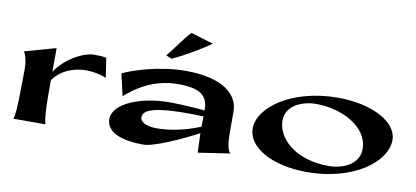

<svg xmlns="http://www.w3.org/2000/svg" viewBox="-72 -1027 2810 1296"><g transform="rotate(10 1332.5 -379.5)"><path d="M66 0H284C279 -25 269 -51 269 -231V-299C326 -385 430 -407 493 -407C531 -407 591 -398 631 -380L611 -514C585 -519 564 -520 528 -520C450 -520 328 -449 269 -357L270 -520L56 -460C59 -458 83 -414 82 -342L81 -231C79 -57 73 -25 66 0Z M1330 10 1547 -23V-25C1539 -29 1520 -58 1520 -159V-306C1520 -414 1424 -520 1154 -520C972 -520 791 -458 730 -428L764 -279H766C881 -380 997 -423 1123 -423C1269 -423 1326 -380 1326 -287V-279C1259 -286 1148 -292 1085 -292C883 -292 703 -216 703 -111C703 -48 757 20 960 20C1031 20 1221 -67 1325 -123C1326 -82 1329 -36 1330 10ZM914 -159C914 -211 987 -250 1326 -238L1325 -167C1199 -117 1101 -104 1027 -104C946 -104 914 -134 914 -159ZM1007 -600 1046 -584C1138 -626 1231 -682 1303 -732L1148 -779C1098 -725 1052 -653 1007 -600Z M2078 11C2391 11 2610 -148 2610 -303C2610 -424 2437 -520 2199 -520C1886 -520 1667 -362 1667 -216C1667 -86 1839 11 2078 11ZM2215 -55C1987 -55 1856 -182 1856 -303C1856 -409 1967 -453 2063 -453C2235 -453 2422 -361 2422 -207C2422 -101 2311 -55 2215 -55Z"/></g></svg>

Font: Coconat
Style: Bold
Weight: 900
Width: 8
Designer: Sara Lavazza
Foundry: Collletttivo
Version: Version 1.000;Glyphs 3.2 (3217)